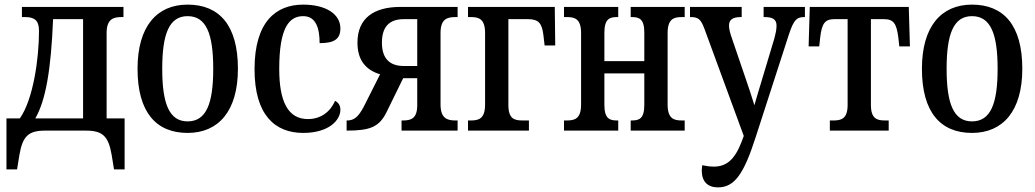

<svg xmlns="http://www.w3.org/2000/svg" viewBox="-20 -566 4486 832"><path d="M8 168H54L64 106C78 24 103 0 176 0H352C425 0 450 24 464 106L474 168H520V-53H442V-423C442 -482 470 -492 505 -492H515V-536H75V-492H89C129 -492 149 -478 149 -432C149 -312 124 -135 66 -53H8ZM133 -53C178 -131 201 -262 210 -483H340V-53Z M793 10C927 10 1011 -85 1011 -268C1011 -457 930 -546 793 -546C660 -546 576 -452 576 -268C576 -79 657 10 793 10ZM793 -40C713 -40 683 -117 683 -268C683 -419 713 -496 793 -496C874 -496 904 -419 904 -268C904 -117 874 -40 793 -40Z M1294 10C1406 10 1455 -46 1455 -90C1455 -109 1447 -121 1432 -129C1411 -81 1370 -50 1314 -50C1228 -50 1190 -126 1190 -267C1190 -445 1232 -496 1294 -496C1349 -496 1365 -444 1365 -379C1429 -379 1455 -397 1455 -443C1455 -507 1389 -546 1294 -546C1176 -546 1083 -472 1083 -266C1083 -68 1171 10 1294 10Z M1482 0C1585 0 1624 -16 1656 -82L1727 -227H1788V-110C1788 -53 1762 -44 1727 -44H1720V0H1963V-44H1953C1917 -44 1889 -54 1889 -113V-423C1889 -483 1917 -492 1953 -492H1963V-536H1715C1601 -536 1529 -488 1529 -381C1529 -302 1568 -262 1627 -244L1556 -103C1534 -62 1516 -44 1485 -44H1482ZM1730 -280C1668 -280 1635 -313 1635 -381C1635 -450 1667 -483 1730 -483H1788V-280Z M2008 0H2272V-44H2244C2209 -44 2183 -51 2183 -111V-483H2268C2315 -483 2329 -464 2335 -412L2340 -369H2386L2384 -536H2008V-492H2021C2055 -492 2082 -484 2082 -423V-113C2082 -52 2055 -44 2021 -44H2008Z M2424 0H2659V-44H2653C2623 -44 2599 -51 2599 -111V-248H2772V-111C2772 -51 2749 -44 2718 -44H2713V0H2947V-44H2934C2900 -44 2873 -52 2873 -113V-423C2873 -484 2900 -492 2934 -492H2947V-536H2713V-492H2718C2749 -492 2772 -485 2772 -425V-301H2599V-425C2599 -485 2623 -492 2653 -492H2659V-536H2424V-492H2437C2471 -492 2498 -484 2498 -423V-113C2498 -52 2471 -44 2437 -44H2424Z M3091 246C3164 246 3204 186 3255 27L3399 -418C3420 -481 3433 -492 3465 -492H3468V-536H3289V-492H3294C3328 -492 3345 -482 3345 -455C3345 -438 3341 -420 3336 -401L3279 -211C3269 -177 3261 -153 3249 -110C3235 -155 3225 -186 3210 -229L3152 -399C3144 -422 3139 -440 3139 -455C3139 -478 3152 -492 3189 -492H3194V-536H2970V-492H2973C3006 -492 3017 -483 3033 -440L3203 23L3193 50C3163 127 3127 156 3073 156C3058 156 3042 154 3023 150C3022 158 3021 166 3021 174C3021 221 3047 246 3091 246Z M3576 0H3831V-44H3815C3781 -44 3754 -51 3754 -111V-483H3810C3852 -483 3865 -465 3873 -402L3877 -365H3923L3918 -536H3489L3484 -365H3530L3534 -402C3541 -465 3555 -483 3596 -483H3653V-111C3653 -51 3625 -44 3592 -44H3576Z M4192 10C4326 10 4410 -85 4410 -268C4410 -457 4329 -546 4192 -546C4059 -546 3975 -452 3975 -268C3975 -79 4056 10 4192 10ZM4192 -40C4112 -40 4082 -117 4082 -268C4082 -419 4112 -496 4192 -496C4273 -496 4303 -419 4303 -268C4303 -117 4273 -40 4192 -40Z"/></svg>

Font: Noto Serif Condensed Medium
Style: Regular
Weight: 500
Width: 3
Designer: Monotype Design Team
Foundry: Monotype Imaging Inc.
Version: Version 2.015